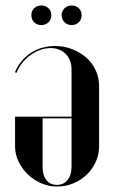

<svg xmlns="http://www.w3.org/2000/svg" viewBox="-20 -672 416 701"><path d="M341.8 -138.5V-358Q341.8 -388.5 329.4 -415.3Q317.1 -442.1 295.1 -461.5Q273.2 -480.9 243.9 -492.4Q214.7 -504 181.8 -504Q131.5 -504 92.9 -479Q54.2 -454 34.5 -408.2L40.2 -406Q48 -425.5 61.1 -442Q74.2 -458.5 91.1 -470.8Q108 -483 127.3 -489.8Q146.6 -496.5 165 -496.5Q182 -496.5 196.2 -490.6Q210.4 -484.7 220.2 -474.7Q230 -464.8 235.6 -450.4Q241.2 -436 241.2 -419.2V-63.5Q241.2 -33.2 226.8 -15.1Q212.2 3 187.8 3Q163.2 3 149.4 -14.6Q135.5 -32.2 135.5 -63.5V-240H246.5V-246H35V-137.8Q35 -108.2 47.8 -81.9Q60.6 -55.6 81.5 -35.3Q102.5 -15 130.4 -3Q158.2 9 189.2 9Q220.2 9 247.9 -2.6Q275.5 -14.2 296.7 -34.5Q317.8 -54.7 329.8 -81.4Q341.8 -108.1 341.8 -138.5ZM94.5 -616.8Q94.5 -600.8 104.9 -590.6Q115.2 -580.5 130.5 -580.5Q146.8 -580.5 157.1 -590.9Q167.5 -601.2 167.5 -616.8Q167.5 -632 157 -642Q146.5 -652 130.5 -652Q115.2 -652 104.9 -642Q94.5 -632 94.5 -616.8ZM205 -616.8Q205 -601.5 215.4 -591Q225.8 -580.5 241.8 -580.5Q257.2 -580.5 267.6 -590.5Q278 -600.5 278 -616.8Q278 -632 267.5 -642Q257 -652 241.8 -652Q225.8 -652 215.4 -641.6Q205 -631.2 205 -616.8Z"/></svg>

Font: Moniqa Black
Style: Regular
Weight: 900
Designer: Rajesh Rajput
Foundry: Rajesh Rajput
Version: Version 1.000